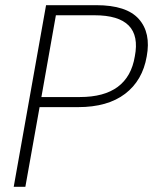

<svg xmlns="http://www.w3.org/2000/svg" viewBox="-20 -722 591 742"><path d="M140 -347H289Q475 -347 501 -504Q532 -663 345 -663H196ZM547 -504Q531 -411 463.5 -359.5Q396 -308 282 -308H133L78 0H33L158 -702H352Q469 -702 516.5 -648.5Q564 -595 547 -504Z"/></svg>

Font: Poppins ExtraLight
Style: Italic
Weight: 275
Italic angle: -10°
Designer: Ninad Kale (Devanagari), Jonny Pinhorn (Latin)
Foundry: Indian Type Foundry
Version: Version 3.200;PS 1.000;hotconv 16.6.54;makeotf.lib2.5.65590